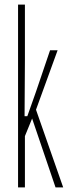

<svg xmlns="http://www.w3.org/2000/svg" viewBox="-20 -820 304 840"><path d="M59 0V-800H89V-558L87.5 -311.5H99.5L137 -417.5L199 -600H232L137.5 -340L256.5 0H223L120.5 -301.5L89 -224.5V0Z"/></svg>

Font: Big Shoulders Display Thin ExtraLight
Style: Regular
Weight: 250
Version: Version 2.002